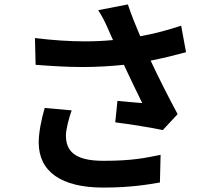

<svg xmlns="http://www.w3.org/2000/svg" viewBox="-20 -799 996 868"><path d="M182 -311C166 -256 155 -197 155 -155C155 -23 257 49 447 49C571 49 650 35 703 26L706 -99C636 -85 579 -72 447 -72C314 -72 278 -119 278 -187C278 -215 293 -270 304 -300ZM799 -683C739 -663 680 -647 614 -635C593 -684 575 -729 558 -779L424 -753C445 -720 454 -701 471 -663C477 -648 484 -633 491 -618C451 -614 409 -612 363 -612C295 -612 219 -617 138 -627L141 -506C217 -500 287 -496 354 -496C420 -496 482 -500 540 -506C568 -446 600 -380 623 -333C595 -335 543 -340 511 -343L501 -246C571 -237 664 -222 716 -211L783 -283C742 -359 697 -448 661 -525C718 -536 773 -550 821 -563Z"/></svg>

Font: Kinto Sans
Style: Bold
Weight: 700
Designer: Authors: Ryoko NISHIZUKA  (kana & ideographs); Paul D. Hunt (Latin, Greek & Cyrillic); Wenlong ZHANG  (bopomofo); Sandol
Foundry: Adobe Systems Incorporated, ookami Inc.
Version: Version 0.001